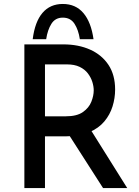

<svg xmlns="http://www.w3.org/2000/svg" viewBox="-20 -949 704 969"><path d="M300 -725Q376 -725 435 -698.5Q494 -672 527.5 -621.5Q561 -571 561 -497Q561 -454 548 -412Q535 -370 506.5 -336Q478 -302 430.5 -281.5Q383 -261 314 -261H207V0H103V-725ZM312 -362Q368 -362 398.5 -383.5Q429 -405 441 -435.5Q453 -466 453 -493Q453 -513 446 -535.5Q439 -558 423.5 -578.5Q408 -599 382 -611.5Q356 -624 318 -624H207V-362ZM434 -300 622 0H500L309 -298ZM297 -929Q362 -929 401 -883Q440 -837 452 -751H383Q376 -798 356 -829Q336 -860 297 -860Q259 -860 239.5 -829Q220 -798 213 -751H145Q156 -839 194.5 -884Q233 -929 297 -929Z"/></svg>

Font: Reem Kufi
Style: Regular
Weight: 400
Designer: Khaled Hosny
Version: Version 1.6